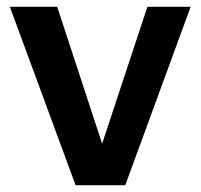

<svg xmlns="http://www.w3.org/2000/svg" viewBox="-20 -544 590 564"><path d="M202 0 9 -524H148L280 -122L413 -524H540L348 0Z"/></svg>

Font: YasnoRaleway
Style: Bold
Weight: 700
Designer: Matt McInerney, Pablo Impallari, Rodrigo Fuenzalida
Foundry: Matt McInerney, Pablo Impallari, Rodrigo Fuenzalida
Version: Version 4.026